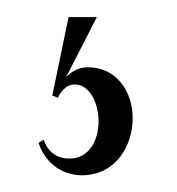

<svg xmlns="http://www.w3.org/2000/svg" viewBox="-20 -25 207 224"><path d="M82.5 53.5C73.4 53.5 64.7 56.9 57 65.2L93 -5H60L41 86.5L47.5 89C53 78 60 73.5 67 73.5C84.5 73.5 95 95 95 116.5C95 138 84.5 160 61 160C47 160 36 153 31 138L25 141.8C34 168 55 179.5 75.5 179.5C115 179.5 134.8 145 134.8 113C134.8 83 117 53.5 82.5 53.5Z"/></svg>

Font: Picaflor 72 pt
Style: Regular
Weight: 400
Designer: Ariel Martín Pérez
Foundry: Tunera Type Foundry
Version: Version 1.000;hotconv 1.0.109;makeotfexe 2.5.65596